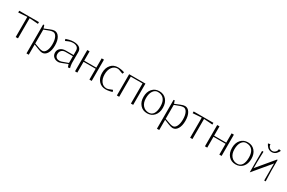

<svg xmlns="http://www.w3.org/2000/svg" viewBox="153 -2070 5459 3651"><g transform="rotate(30 2882.5 -245.0)"><path d="M24.9 -466.8H458V-428.2Q439.5 -428.2 369.4 -435.1Q299.3 -441.9 267.1 -441.9V0H216.8V-441.9Q184.6 -441.9 114 -435.1Q43.5 -428.2 24.9 -428.2Z M549.8 -466.8 572.8 -470.2 594.7 -405.8 703.1 -450.2Q762.7 -475.1 797.9 -475.1Q864.3 -475.1 904.5 -408.4Q944.8 -341.8 944.8 -232.9Q944.8 -124 904.5 -58.1Q864.3 7.8 797.9 7.8Q766.6 7.8 703.1 -17.1L600.1 -58.1V167H549.8ZM600.1 -384.8V-80.1L718.8 -38.1Q752.4 -25.9 784.7 -25.9Q832.5 -25.9 861.8 -82.8Q891.1 -139.6 891.1 -232.9Q891.1 -326.2 861.8 -383.5Q832.5 -440.9 784.7 -440.9Q751 -440.9 718.8 -429.2Z M1217.8 -475.1Q1302.2 -475.1 1346.7 -442.4Q1391.1 -409.7 1391.1 -347.2V-104Q1391.1 -82 1397.5 -48.6Q1403.8 -15.1 1407.7 -3.9L1365.7 3.9L1343.8 -58.1L1224.1 -11.2Q1175.3 7.8 1154.8 7.8Q1090.3 7.8 1051 -27.3Q1011.7 -62.5 1011.7 -121.1Q1011.7 -180.7 1056.6 -217.3Q1101.6 -253.9 1171.9 -253.9H1340.8V-345.2Q1340.8 -396 1309.3 -423.1Q1277.8 -450.2 1217.8 -450.2Q1168.5 -450.2 1122.1 -429.2L1065.9 -403.8L1051.8 -441.9Q1073.7 -451.2 1122.6 -463.1Q1171.4 -475.1 1217.8 -475.1ZM1340.8 -229H1181.2Q1126.5 -229 1095.2 -198.5Q1064 -168 1064 -117.2Q1064 -75.2 1088.1 -50Q1112.3 -24.9 1156.7 -24.9Q1188 -24.9 1208 -32.2L1340.8 -80.1Z M1519.5 -466.8H1569.8V-262.2H1835.4V-466.8H1885.7V0H1835.4V-237.8H1569.8V0H1519.5Z M2336.9 -448.2 2321.8 -410.2 2248.5 -438Q2215.8 -450.2 2198.7 -450.2Q2125 -450.2 2080.3 -390.4Q2035.6 -330.6 2035.6 -232.9Q2035.6 -135.7 2080.3 -76.4Q2125 -17.1 2198.7 -17.1Q2219.7 -17.1 2248.5 -27.8L2321.8 -56.2L2336.9 -19Q2316.4 -8.8 2271.5 -0.5Q2226.6 7.8 2191.9 7.8Q2096.7 7.8 2038.3 -58.3Q1980 -124.5 1980 -232.9Q1980 -341.8 2038.3 -408.4Q2096.7 -475.1 2191.9 -475.1Q2226.6 -475.1 2271.5 -466.8Q2316.4 -458.5 2336.9 -448.2Z M2438.5 -466.8H2796.4V0H2746.6V-441.9H2488.8V0H2438.5Z M3123.5 -19Q3190.9 -19 3226.1 -73.7Q3261.2 -128.4 3261.2 -232.9Q3261.2 -337.9 3215.3 -393.1Q3169.4 -448.2 3081.5 -448.2Q3020.5 -448.2 2981.4 -390.4Q2942.4 -332.5 2942.4 -233.9Q2942.4 -133.8 2992.4 -76.4Q3042.5 -19 3123.5 -19ZM3102.5 7.8Q3006.3 7.8 2948 -58.1Q2889.6 -124 2889.6 -232.9Q2889.6 -341.8 2948.2 -408.4Q3006.8 -475.1 3102.5 -475.1Q3198.2 -475.1 3256.3 -408.4Q3314.5 -341.8 3314.5 -232.9Q3314.5 -124 3256.3 -58.1Q3198.2 7.8 3102.5 7.8Z M3414.1 -466.8 3437 -470.2 3459 -405.8 3567.4 -450.2Q3627 -475.1 3662.1 -475.1Q3728.5 -475.1 3768.8 -408.4Q3809.1 -341.8 3809.1 -232.9Q3809.1 -124 3768.8 -58.1Q3728.5 7.8 3662.1 7.8Q3630.9 7.8 3567.4 -17.1L3464.4 -58.1V167H3414.1ZM3464.4 -384.8V-80.1L3583 -38.1Q3616.7 -25.9 3648.9 -25.9Q3696.8 -25.9 3726.1 -82.8Q3755.4 -139.6 3755.4 -232.9Q3755.4 -326.2 3726.1 -383.5Q3696.8 -440.9 3648.9 -440.9Q3615.2 -440.9 3583 -429.2Z M3855 -466.8H4288.1V-428.2Q4269.5 -428.2 4199.5 -435.1Q4129.4 -441.9 4097.2 -441.9V0H4046.9V-441.9Q4014.6 -441.9 3944.1 -435.1Q3873.5 -428.2 3855 -428.2Z M4372.1 -466.8H4422.4V-262.2H4688V-466.8H4738.3V0H4688V-237.8H4422.4V0H4372.1Z M5066.4 -19Q5133.8 -19 5168.9 -73.7Q5204.1 -128.4 5204.1 -232.9Q5204.1 -337.9 5158.2 -393.1Q5112.3 -448.2 5024.4 -448.2Q4963.4 -448.2 4924.3 -390.4Q4885.3 -332.5 4885.3 -233.9Q4885.3 -133.8 4935.3 -76.4Q4985.4 -19 5066.4 -19ZM5045.4 7.8Q4949.2 7.8 4890.9 -58.1Q4832.5 -124 4832.5 -232.9Q4832.5 -341.8 4891.1 -408.4Q4949.7 -475.1 5045.4 -475.1Q5141.1 -475.1 5199.2 -408.4Q5257.3 -341.8 5257.3 -232.9Q5257.3 -124 5199.2 -58.1Q5141.1 7.8 5045.4 7.8Z M5698.2 -466.8V-233.9Q5698.2 -186.5 5702.1 -103Q5706.1 -19.5 5706.1 0H5672.9V-235.8V-351.1L5673.8 -376H5672.9L5657.2 -354L5360.8 0H5356.9V-466.8H5388.2Q5388.2 -447.3 5385 -364.3Q5381.8 -281.2 5381.8 -233.9V-119.1L5380.9 -101.1H5381.8L5393.1 -117.2L5685.1 -466.8ZM5381.8 -647 5431.2 -657.2Q5431.2 -618.7 5458.5 -590.8Q5485.8 -563 5523.9 -563Q5562 -563 5589.6 -590.8Q5617.2 -618.7 5617.2 -657.2L5666 -647Q5658.2 -628.4 5647 -611.3Q5635.7 -594.2 5618.7 -576.7Q5601.6 -559.1 5576.9 -548.6Q5552.2 -538.1 5523.9 -538.1Q5495.1 -538.1 5470.7 -548.6Q5446.3 -559.1 5429.2 -577.1Q5412.1 -595.2 5401.1 -611.8Q5390.1 -628.4 5381.8 -647Z"/></g></svg>

Font: Resagokr
Style: Light
Weight: 300
Designer: gluk
Foundry: gluk
Version: Version 0.95